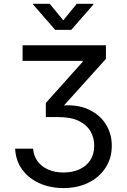

<svg xmlns="http://www.w3.org/2000/svg" viewBox="-20 -773 654 992"><path d="M307.6 198.7Q240.2 198.7 184.6 174.1Q128.9 149.4 95.2 103.8Q61.5 58.1 58.1 -4.9H150.9Q154.3 34.2 175.3 61.8Q196.3 89.4 230.7 103.8Q265.1 118.2 308.6 118.2Q354 118.2 389.9 102.1Q425.8 85.9 446.3 54.9Q466.8 23.9 466.8 -20.5Q466.8 -61.5 447.5 -94.7Q428.2 -127.9 387.9 -147.9Q347.7 -168 283.2 -168H216.8V-241.2L407.2 -453.6V-458.5H96.7V-539.1H527.3V-468.8L295.4 -211.4V-227.1Q377.4 -234.9 436 -208.3Q494.6 -181.6 526.1 -132.1Q557.6 -82.5 557.6 -20Q557.6 43.9 525.6 93.3Q493.7 142.6 437.5 170.7Q381.3 198.7 307.6 198.7ZM236.8 -753.4 307.1 -668 376.5 -753.4H462.9V-750L348.1 -618.7H265.1L150.9 -750V-753.4Z"/></svg>

Font: Inter 18pt
Style: Regular
Weight: 400
Designer: Rasmus Andersson
Foundry: rsms
Version: Version 4.001;git-66647c0bb